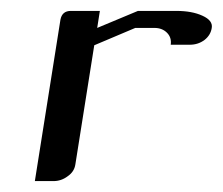

<svg xmlns="http://www.w3.org/2000/svg" viewBox="-20 -332 408 352"><path d="M43.9 0 90.8 -295.9Q93.8 -312 109.9 -312H163.1L158.2 -280.8L232.9 -312H303.2Q332 -312 351.1 -303.2Q370.6 -294.4 368.2 -280.8Q366.2 -267.6 355 -258.8Q343.3 -250 328.1 -250H293Q294.9 -263.2 286.1 -272Q277.3 -280.8 263.2 -280.8H228L152.8 -249L118.2 -30.8Q116.2 -17.1 104 -8.8Q92.3 0 78.1 0Z"/></svg>

Font: Hhenum
Style: Italic
Weight: 400
Designer: T. Christopher White
Version: Version 1.0